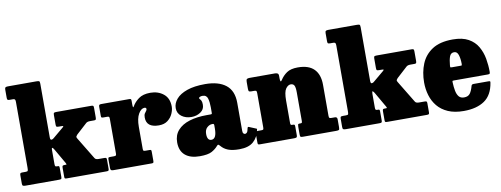

<svg xmlns="http://www.w3.org/2000/svg" viewBox="-64 -1123 3878 1485"><g transform="rotate(-10 1875.0 -380.0)"><path d="M60.5 -675H34.5Q20.5 -675 17.2 -679.2Q14 -683.5 14 -696V-758Q14 -772 19.5 -776Q25 -780 38.5 -780H261.5Q278 -780 283.5 -777Q289 -774 289 -757V-335.5Q289 -313.5 300.2 -315.2Q311.5 -317 319.5 -325.5L399.5 -392.5Q408.5 -400.5 407 -402.8Q405.5 -405 390.5 -405H373.5Q359 -405 354.8 -408Q350.5 -411 350.5 -425V-500Q350.5 -514.5 355.5 -517.2Q360.5 -520 374 -520H647.5Q660 -520 663 -516Q666 -512 666 -499V-426.5Q666 -415.5 663.5 -410.2Q661 -405 650.5 -405H616.5Q594 -405 583.5 -393.5L502.5 -319.5Q490.5 -306.5 492.5 -299.8Q494.5 -293 503 -280L602 -117Q609 -105 632.5 -105H674.5Q686.5 -105 690.8 -102.5Q695 -100 695 -88V-18Q695 -5.5 691 -2.8Q687 0 674.5 0H364.5Q353.5 0 349.8 -2.2Q346 -4.5 346 -15V-86Q346 -98.5 349.5 -101.8Q353 -105 364 -105H370Q380.5 -105 380.8 -107.2Q381 -109.5 376.5 -118L308.5 -236Q302 -247.5 295.5 -251.8Q289 -256 289 -234V-126Q289 -113.5 291.8 -109.2Q294.5 -105 304.5 -105H311.5Q319 -105 321.5 -102Q324 -99 324 -89V-18Q324 -5.5 319.8 -2.8Q315.5 0 302.5 0H40.5Q26.5 0 20.2 -3.2Q14 -6.5 14 -20V-84Q14 -96.5 17 -100.8Q20 -105 33.5 -105H59.5Q73.5 -105 76.2 -110.2Q79 -115.5 79 -134V-651Q79 -665 75 -670Q71 -675 60.5 -675Z M771.5 -393.5Q771.5 -406 769 -410.5Q766.5 -415 754.5 -415H724.5Q713.5 -415 710 -417.5Q706.5 -420 706.5 -430.5V-500Q706.5 -512 710.2 -516Q714 -520 725.5 -520H945.5Q955 -520 958.2 -517Q961.5 -514 961.5 -503.5V-475.5Q961.5 -440 971.5 -459.5Q988 -489.5 1022 -514.8Q1056 -540 1114 -540Q1175 -540 1217.2 -506Q1259.5 -472 1259.5 -406Q1259.5 -380 1246.5 -350.8Q1233.5 -321.5 1206.8 -300.8Q1180 -280 1137.5 -280Q1039 -280 1039 -358.5Q1039 -378.5 1045.2 -389Q1051.5 -399.5 1057.8 -406.5Q1064 -413.5 1064 -422Q1064 -426 1060.8 -429.8Q1057.5 -433.5 1050 -433.5Q1023.5 -433.5 1002.5 -397.5Q981.5 -361.5 981.5 -295.5V-122.5Q981.5 -110.5 985.2 -107.8Q989 -105 1001.5 -105H1032.5Q1041.5 -105 1044 -101.8Q1046.5 -98.5 1046.5 -88.5V-20Q1046.5 -8.5 1044.2 -4.2Q1042 0 1030.5 0H728.5Q716 0 711.2 -4.5Q706.5 -9 706.5 -21.5V-90Q706.5 -101 710.5 -103Q714.5 -105 725.5 -105H750.5Q763 -105 767.2 -107.8Q771.5 -110.5 771.5 -123Z M1252.5 -125.5Q1252.5 -182.5 1285.8 -220Q1319 -257.5 1378 -275.8Q1437 -294 1514 -294H1543Q1552 -294 1554 -296Q1556 -298 1556 -307V-349.5Q1556 -388.5 1547.8 -417.5Q1539.5 -446.5 1507.5 -446.5Q1496 -446.5 1487.5 -442.5Q1479 -438.5 1479 -434Q1479 -428.5 1484 -424Q1489 -419.5 1494 -409.8Q1499 -400 1499 -378Q1499 -341.5 1468 -320.8Q1437 -300 1396.5 -300Q1351 -300 1319.2 -323.8Q1287.5 -347.5 1287.5 -388Q1287.5 -426.5 1315.8 -459.5Q1344 -492.5 1400.8 -512.5Q1457.5 -532.5 1543 -532.5Q1648 -532.5 1705.8 -487Q1763.5 -441.5 1763.5 -347V-126Q1763.5 -111 1769.5 -105.2Q1775.5 -99.5 1782 -99.5Q1789 -99.5 1796.2 -106.5Q1803.5 -113.5 1808.5 -141Q1811.5 -151.5 1820 -147L1874.5 -124.5Q1879 -123 1879 -120.2Q1879 -117.5 1877.5 -112.5Q1867.5 -58.5 1829.5 -24.2Q1791.5 10 1718 10H1717.5Q1663 10 1630 -3Q1597 -16 1576 -41.5Q1566.5 -52 1562.5 -53.2Q1558.5 -54.5 1551 -45.5Q1532 -23 1502 -6.5Q1472 10 1407.5 10Q1333.5 10 1293 -24.5Q1252.5 -59 1252.5 -125.5ZM1484.5 -150.5Q1484.5 -99.5 1517.5 -99.5Q1558.5 -99.5 1558.5 -181V-207Q1558.5 -218.5 1549 -218.5H1544Q1522.5 -218.5 1503.5 -201.2Q1484.5 -184 1484.5 -150.5Z M1908 -415H1886Q1871 -415 1867.2 -419.5Q1863.5 -424 1863.5 -440.5V-493.5Q1863.5 -511 1869.8 -515.5Q1876 -520 1891.5 -520H2090.5Q2102 -520 2110.2 -515.5Q2118.5 -511 2118.5 -495V-477Q2118.5 -458.5 2122 -453Q2125.5 -447.5 2134 -461Q2153.5 -492 2184.5 -513.5Q2215.5 -535 2271.5 -535Q2357 -535 2399 -492.2Q2441 -449.5 2441 -369V-126.5Q2441 -111.5 2445 -108.2Q2449 -105 2462.5 -105H2488Q2506 -105 2506 -86.5V-26Q2506 -7.5 2501.5 -3.8Q2497 0 2479.5 0H2216Q2202 0 2199 -4.5Q2196 -9 2196 -23V-82Q2196 -92.5 2197.8 -98.8Q2199.5 -105 2209.5 -105H2216.5Q2226 -105 2228.5 -108.2Q2231 -111.5 2231 -124.5V-345.5Q2231 -386 2222.8 -400.8Q2214.5 -415.5 2195 -415.5Q2174 -415.5 2156.2 -390.8Q2138.5 -366 2138.5 -298V-124.5Q2138.5 -113.5 2140.8 -109.2Q2143 -105 2152 -105H2158.5Q2167.5 -105 2170.5 -102Q2173.5 -99 2173.5 -86.5V-18.5Q2173.5 -5.5 2167 -2.8Q2160.5 0 2148.5 0H1879.5Q1867.5 0 1865.5 -4.2Q1863.5 -8.5 1863.5 -20.5V-84Q1863.5 -97.5 1866.8 -101.2Q1870 -105 1883.5 -105H1908.5Q1921 -105 1924.8 -107.8Q1928.5 -110.5 1928.5 -126V-392Q1928.5 -407.5 1924.8 -411.2Q1921 -415 1908 -415Z M2576.5 -675H2550.5Q2536.5 -675 2533.2 -679.2Q2530 -683.5 2530 -696V-758Q2530 -772 2535.5 -776Q2541 -780 2554.5 -780H2777.5Q2794 -780 2799.5 -777Q2805 -774 2805 -757V-335.5Q2805 -313.5 2816.2 -315.2Q2827.5 -317 2835.5 -325.5L2915.5 -392.5Q2924.5 -400.5 2923 -402.8Q2921.5 -405 2906.5 -405H2889.5Q2875 -405 2870.8 -408Q2866.5 -411 2866.5 -425V-500Q2866.5 -514.5 2871.5 -517.2Q2876.5 -520 2890 -520H3163.5Q3176 -520 3179 -516Q3182 -512 3182 -499V-426.5Q3182 -415.5 3179.5 -410.2Q3177 -405 3166.5 -405H3132.5Q3110 -405 3099.5 -393.5L3018.5 -319.5Q3006.5 -306.5 3008.5 -299.8Q3010.5 -293 3019 -280L3118 -117Q3125 -105 3148.5 -105H3190.5Q3202.5 -105 3206.8 -102.5Q3211 -100 3211 -88V-18Q3211 -5.5 3207 -2.8Q3203 0 3190.5 0H2880.5Q2869.5 0 2865.8 -2.2Q2862 -4.5 2862 -15V-86Q2862 -98.5 2865.5 -101.8Q2869 -105 2880 -105H2886Q2896.5 -105 2896.8 -107.2Q2897 -109.5 2892.5 -118L2824.5 -236Q2818 -247.5 2811.5 -251.8Q2805 -256 2805 -234V-126Q2805 -113.5 2807.8 -109.2Q2810.5 -105 2820.5 -105H2827.5Q2835 -105 2837.5 -102Q2840 -99 2840 -89V-18Q2840 -5.5 2835.8 -2.8Q2831.5 0 2818.5 0H2556.5Q2542.5 0 2536.2 -3.2Q2530 -6.5 2530 -20V-84Q2530 -96.5 2533 -100.8Q2536 -105 2549.5 -105H2575.5Q2589.5 -105 2592.2 -110.2Q2595 -115.5 2595 -134V-651Q2595 -665 2591 -670Q2587 -675 2576.5 -675Z M3214 -250Q3214 -330 3241 -395.8Q3268 -461.5 3328.2 -500.8Q3388.5 -540 3489 -540Q3565 -540 3612.2 -513.5Q3659.5 -487 3684.5 -443.2Q3709.5 -399.5 3718.8 -347.8Q3728 -296 3728 -245Q3728 -233.5 3725.2 -229.8Q3722.5 -226 3711 -226H3443Q3432.5 -226 3431.8 -223.2Q3431 -220.5 3431.5 -211Q3433 -175.5 3438.5 -146.5Q3444 -117.5 3458 -100.2Q3472 -83 3499 -83Q3530.5 -83 3545.5 -102.5Q3560.5 -122 3571 -161Q3574 -173 3589 -173H3705Q3715.5 -173 3718 -170.8Q3720.5 -168.5 3719 -160Q3704 -64.5 3642.2 -22.2Q3580.5 20 3479.5 20Q3407 20 3356.2 -2.2Q3305.5 -24.5 3274.2 -62.5Q3243 -100.5 3228.5 -149Q3214 -197.5 3214 -250ZM3447 -329H3512.5Q3523 -329 3524.2 -330.8Q3525.5 -332.5 3525.5 -342.5Q3525 -384 3515.8 -412.5Q3506.5 -441 3483 -441Q3456.5 -441 3447 -415Q3437.5 -389 3434 -347.5Q3433 -336.5 3433.5 -332.8Q3434 -329 3447 -329Z"/></g></svg>

Font: Besley* Narrow Fatface
Style: Regular
Weight: 900
Width: 4
Designer: Owen Earl
Foundry: indestructible type*
Version: Version 3.000; ttfautohint (v1.8.3)